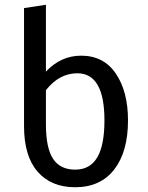

<svg xmlns="http://www.w3.org/2000/svg" viewBox="-20 -773 620 807"><path d="M518 -267Q518 -135 460 -60.5Q402 14 296 14Q195 14 138 -51.5Q81 -117 81 -243V-739L173 -753V-472Q236 -539 321 -539Q416 -539 467 -463.5Q518 -388 518 -267ZM419 -267Q419 -465 305 -465Q229 -465 173 -394V-251Q173 -151 203 -105.5Q233 -60 296 -60Q358 -60 388.5 -111Q419 -162 419 -267Z"/></svg>

Font: Fira GO
Style: Regular
Weight: 400
Designer: Carrois Corporate
Foundry: Carrois Corporate GbR
Version: Version 0.300